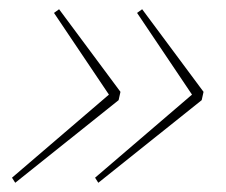

<svg xmlns="http://www.w3.org/2000/svg" viewBox="-20 -502 490 416"><path d="M6 -117 216 -297 97 -474 108 -482 241 -303 237 -285 13 -106ZM186 -117 396 -297 277 -474 288 -482 421 -303 417 -285 193 -106Z"/></svg>

Font: IBM Plex Serif Thin
Style: Italic
Weight: 100
Italic angle: -14°
Designer: Mike Abbink, Paul van der Laan, Pieter van Rosmalen
Foundry: Bold Monday
Version: Version 3.001